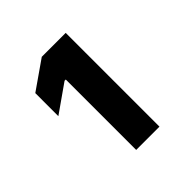

<svg xmlns="http://www.w3.org/2000/svg" viewBox="-109 -862 501 501"><g transform="rotate(-45 141.5 -611.0)"><path d="M35.2 -643.6V-728.7L114.1 -783.7L112 -697.5ZM131.1 -783.7V-697.5H110.5L114.1 -783.7ZM202.4 -783.7V-437.7H116.5V-783.7Z"/></g></svg>

Font: Wand UI Pro
Style: Regular
Weight: 400
Designer: Andreas Faust
Version: Version 1.003;FEAKit 1.0